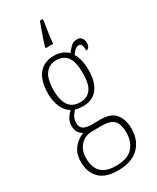

<svg xmlns="http://www.w3.org/2000/svg" viewBox="-250 -834 934 1144"><g transform="rotate(-30 217.0 -262.5)"><path d="M201 241Q115 241 74 199Q33 157 33 87Q33 44 48.5 15Q64 -14 87 -31.5Q110 -49 132 -57Q116 -65 104 -81.5Q92 -98 92 -128Q92 -155 105.5 -177Q119 -199 135 -213Q103 -231 85 -271Q67 -311 67 -361Q67 -452 104 -497.5Q141 -543 211 -543Q241 -543 265 -532.5Q289 -522 303 -507Q316 -523 333.5 -541Q351 -559 377 -559Q398 -559 408.5 -545.5Q419 -532 419 -513Q419 -495 412.5 -484Q406 -473 393 -473Q393 -498 388 -510.5Q383 -523 369 -523Q356 -523 345 -514Q334 -505 319 -485Q331 -466 339 -437.5Q347 -409 347 -363Q347 -286 313 -240.5Q279 -195 211 -195Q200 -195 183.5 -197Q167 -199 159 -202Q146 -189 135.5 -171.5Q125 -154 125 -128Q125 -99 144 -87Q163 -75 196 -75H263Q333 -75 363.5 -36.5Q394 2 394 64Q394 144 344.5 192.5Q295 241 201 241ZM208 -224Q258 -224 283 -258Q308 -292 308 -365Q308 -446 282.5 -479.5Q257 -513 207 -513Q161 -513 133.5 -477.5Q106 -442 106 -364Q106 -224 208 -224ZM203 211Q285 211 320.5 171Q356 131 356 67Q356 13 332.5 -13Q309 -39 253 -39H182Q135 -39 103 -6Q71 27 71 85Q71 120 83 148.5Q95 177 124 194Q153 211 203 211ZM191 -616Q197 -637 206.5 -664.5Q216 -692 225.5 -719Q235 -746 243 -766H262V-753Q256 -719 250.5 -681Q245 -643 242 -606H191Z"/></g></svg>

Font: Noto Serif Lao Condensed ExtraLight
Style: Regular
Weight: 200
Width: 3
Designer: Monotype Design Team
Foundry: Monotype Imaging Inc.
Version: Version 2.003; ttfautohint (v1.8.4.7-5d5b)